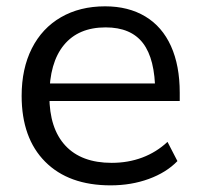

<svg xmlns="http://www.w3.org/2000/svg" viewBox="-20 -568 639 598"><path d="M47.4 -269.5Q47.4 -354.2 79.2 -417.3Q111.1 -480.3 169.9 -514.3Q228.8 -548.3 307.4 -548.3Q380 -548.3 432.6 -516.7Q485.1 -485.1 512.5 -424.5Q539.8 -363.9 539.8 -279.3V-253.4H115.1V-308.1H481.7L463.4 -281.1Q463 -384.3 425.4 -433.5Q387.8 -482.7 309 -482.7Q224.2 -482.7 179 -427.7Q133.8 -372.7 133.8 -268.9Q133.8 -168 183.7 -114.4Q233.5 -60.8 327.9 -60.8Q379 -60.8 423.1 -77.3Q467.2 -93.9 501.7 -126.1L532.6 -66.3Q498.4 -30.8 443.5 -10.7Q388.7 9.3 324.5 9.3Q194 9.3 120.7 -64.3Q47.4 -137.9 47.4 -269.5Z"/></svg>

Font: Min Sans VF VF
Style: Regular
Weight: 400
Designer: Jinseong-Kim, NotoSansCJK, Nunito
Foundry: Jinseong-Kim
Version: Version 1.420;Glyphs 3.1.2 (3151)